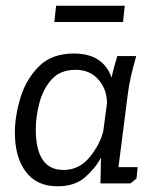

<svg xmlns="http://www.w3.org/2000/svg" viewBox="-20 -641 544 671"><path d="M176 -621H416L410 -564H170ZM456 -445Q446 -410 438 -376Q430 -342 426 -307L394 -57H461L457 -17L436 0H331L333 -90Q311 -50 275.5 -20Q240 10 181 10Q108 10 70 -41Q32 -92 32 -178Q32 -235 51.5 -299.5Q71 -364 116 -409Q161 -454 238 -454Q340 -454 370 -370Q374 -389 379 -407.5Q384 -426 390 -445ZM245 -397Q190 -397 160 -363Q130 -329 117.5 -280.5Q105 -232 105 -189Q105 -47 202 -47Q257 -47 293.5 -92Q330 -137 341 -183L354 -281Q353 -331 323 -364Q293 -397 245 -397Z"/></svg>

Font: Zilla Slab
Style: Italic
Weight: 400
Italic angle: -6°
Designer: Typotheque.com
Foundry: Typotheque type foundry
Version: Version 1.1; 2017; ttfautohint (v1.6)